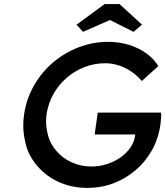

<svg xmlns="http://www.w3.org/2000/svg" viewBox="-20 -911 810 941"><path d="M410 10Q334 10 271.5 -17.5Q209 -45 166 -94Q123 -143 108.5 -196Q94 -249 94 -294Q94 -321 98 -350Q109 -425 145.5 -490Q182 -555 238.5 -603.5Q295 -652 365 -679Q435 -706 511 -706Q564 -706 612.5 -691Q661 -676 698 -649Q735 -622 756 -587L675 -514Q650 -543 621 -562Q592 -581 560.5 -591Q529 -601 496 -601Q442 -601 393.5 -582Q345 -563 306 -529Q267 -495 241.5 -449.5Q216 -404 208 -350Q206 -332 206 -314Q206 -282 216.5 -243.5Q227 -205 257.5 -170Q288 -135 332 -115Q376 -95 428 -95Q467 -95 503.5 -106.5Q540 -118 570 -139Q600 -160 619 -187.5Q638 -215 642 -246L643 -252H444L459 -359H769Q770 -352 770 -345Q770 -341 769.5 -334Q769 -327 768 -317.5Q767 -308 766 -299Q756 -230 724 -173.5Q692 -117 643.5 -76Q595 -35 535.5 -12.5Q476 10 410 10ZM387 -755 355 -790 493 -891H566L676 -790L634 -755L519 -813Z"/></svg>

Font: Lexend
Style: Italic
Weight: 400
Italic angle: -8.13011°
Designer: Bonnie Shaver-Troup, Thomas Jockin
Foundry: Lexend
Version: Version 1.007